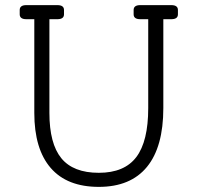

<svg xmlns="http://www.w3.org/2000/svg" viewBox="-20 -720 772 750"><path d="M649 -700Q675 -700 675 -681V-664Q675 -645 649 -645H618V-298Q618 -146 554 -68Q490 10 366 10Q242 10 178 -64Q114 -138 114 -279V-645H83Q57 -645 57 -664V-681Q57 -700 83 -700H204Q230 -700 230 -681V-664Q230 -645 204 -645H173V-279Q173 -159 219.5 -102Q266 -45 366 -45Q466 -45 512.5 -106.5Q559 -168 559 -298V-645H528Q502 -645 502 -664V-681Q502 -700 528 -700Z"/></svg>

Font: Solway Light
Style: Regular
Weight: 300
Designer: Mariya V. Pigoulevskaya
Foundry: The Northern Block Ltd.
Version: Version 1.000;hotconv 1.0.109;makeotfexe 2.5.65596